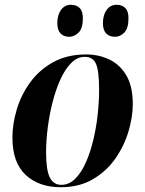

<svg xmlns="http://www.w3.org/2000/svg" viewBox="-20 -774 607 804"><path d="M234 10Q143 10 87.5 -41.5Q32 -93 32 -198Q32 -254 50 -315Q68 -376 106 -428.5Q144 -481 202.5 -513.5Q261 -546 341 -546Q394 -546 438.5 -524.5Q483 -503 509.5 -457.5Q536 -412 536 -338Q536 -284 518 -223.5Q500 -163 463 -110Q426 -57 369 -23.5Q312 10 234 10ZM237 0Q269 0 294.5 -25Q320 -50 339 -92.5Q358 -135 370.5 -187Q383 -239 389 -294Q395 -349 395 -399Q395 -477 382 -506.5Q369 -536 335 -536Q304 -536 278.5 -510.5Q253 -485 233.5 -442.5Q214 -400 200.5 -347.5Q187 -295 180 -240Q173 -185 173 -136Q173 -62 188.5 -31Q204 0 237 0ZM462 -620Q438 -620 424.5 -634Q411 -648 411 -677Q411 -711 426.5 -732.5Q442 -754 469 -754Q491 -754 504.5 -740.5Q518 -727 518 -698Q518 -655 500.5 -637.5Q483 -620 462 -620ZM270 -620Q247 -620 233.5 -634Q220 -648 220 -677Q220 -711 235.5 -732.5Q251 -754 277 -754Q300 -754 313.5 -740.5Q327 -727 327 -698Q327 -655 309 -637.5Q291 -620 270 -620Z"/></svg>

Font: Noto Serif Display SemiCondensed
Style: Bold Italic
Weight: 700
Width: 4
Italic angle: -12°
Designer: Monotype Design Team
Foundry: Monotype Imaging Inc.
Version: Version 2.009